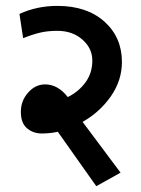

<svg xmlns="http://www.w3.org/2000/svg" viewBox="-20 -640 489 665"><path d="M180.2 -183.6Q153.8 -177.7 124.3 -177.7Q94.7 -177.7 73.5 -195.8Q52.2 -213.9 52.2 -252.4Q52.2 -291 77.4 -319.3Q102.5 -347.7 136.2 -347.7Q180.7 -347.7 214.8 -303.7Q253.4 -323.2 276.6 -355.5Q299.8 -387.7 299.8 -430.2Q299.8 -472.7 265.4 -502.9Q231 -533.2 178.7 -533.2Q146 -533.2 120.4 -527.3Q94.7 -521.5 60.1 -507.8L47.4 -591.8Q107.9 -619.6 178.7 -619.6Q280.8 -619.6 341.6 -565.2Q402.3 -510.7 402.3 -425.3Q402.3 -361.8 364.3 -306.9Q326.2 -252 266.1 -217.8L397.5 -42L313.5 4.9Z"/></svg>

Font: Yantramanav Medium
Style: Regular
Weight: 500
Version: Version 1.001;PS 1.0;hotconv 1.0.72;makeotf.lib2.5.5900; ttf